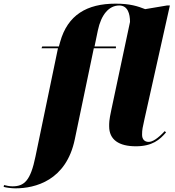

<svg xmlns="http://www.w3.org/2000/svg" viewBox="-159 -790 959 1050"><path d="M-75 240C33 240 203 198 250 -28L354 -526H475V-536H358L376 -623C394 -710 437 -760 493 -760C540 -760 552 -714 552 -670L450 -190C437 -130 438 -117 438 -99C438 -26 491 10 584 10C674 10 715 -26 749 -66L742 -73C703 -31 674 -14 654 -14C632 -14 618 -28 618 -53C618 -82 621 -92 631 -138L770 -760H754L635 -740C594 -756 553 -770 473 -770C316 -770 211 -708 170 -561L163 -536H72L68 -526H158L35 66C8 198 -26 229 -91 229C-106 229 -126 225 -137 222L-139 232C-126 236 -95 240 -75 240Z"/></svg>

Font: Noto Serif Display Black
Style: Italic
Weight: 900
Italic angle: -12°
Designer: Monotype Design Team
Foundry: Monotype Imaging Inc.
Version: Version 2.009